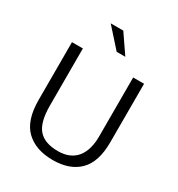

<svg xmlns="http://www.w3.org/2000/svg" viewBox="-196 -961 1018 1098"><g transform="rotate(30 313.0 -412.5)"><path d="M75 -630H147V-253Q147 -143 187.5 -96.5Q228 -50 316 -50Q359 -50 390 -64Q421 -78 440.5 -103Q460 -128 469.5 -163Q479 -198 479 -241V-630H551V-244Q551 -114 489.5 -52.5Q428 9 316 9Q203 9 139 -52.5Q75 -114 75 -249ZM213 -834H296L381 -710H324Z"/></g></svg>

Font: Mukta Vaani Light
Style: Regular
Weight: 300
Designer: Noopur Datye, Girish Dalvi, Yashodeep Gholap, Pallavi Karambelkar
Foundry: Ek Type
Version: Version 2.538;PS 1.000;hotconv 16.6.51;makeotf.lib2.5.65220;